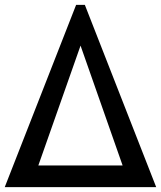

<svg xmlns="http://www.w3.org/2000/svg" viewBox="-40 -770 663 790"><path d="M309.1 -750 602.7 0H-20.5L273.2 -750ZM464.5 -89.1 291.4 -582.3 117.7 -89.1Z"/></svg>

Font: Spartan
Style: Bold
Weight: 700
Designer: Matt Bailey, Mirko Velimirovic
Foundry: Matt Bailey
Version: Version 1.005